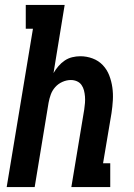

<svg xmlns="http://www.w3.org/2000/svg" viewBox="-20 -755 540 775"><path d="M7 0 113 -639H84V-735H241L196 -460Q204 -474 215.5 -487.5Q227 -501 241 -510.5Q255 -520 271.5 -524Q288 -528 304 -528Q330 -528 354 -519Q378 -510 395 -492Q412 -474 421 -450.5Q430 -427 433.5 -402Q437 -377 435.5 -350.5Q434 -324 430 -298L396 -96H425V0H268L320 -313Q322 -326 323 -339.5Q324 -353 323 -365.5Q322 -378 319 -390Q316 -402 309 -412Q302 -422 290.5 -427Q279 -432 266 -432Q249 -432 232 -424.5Q215 -417 203 -403.5Q191 -390 185 -373.5Q179 -357 176 -340L120 0Z"/></svg>

Font: Iosevka Gothic
Style: Bold Italic
Weight: 700
Italic angle: -9°
Monospace: yes
Designer: Belleve Invis
Foundry: Belleve Invis
Version: Version 15.5.1; ttfautohint (v1.8.4)